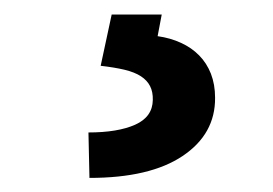

<svg xmlns="http://www.w3.org/2000/svg" viewBox="-20 -23 379 267"><path d="M103 161.2Q143.8 161.2 168 150.4Q192.1 139.6 192.5 116.1Q192.8 104.8 188.7 96.8Q184.7 88.8 176 83.1Q167.3 77.4 153.2 74Q139.2 70.7 120 68.5L135.3 -2.8H204.9L199.2 27.3Q217 29.8 231.7 36.6Q246.4 43.3 256.9 54Q267.4 64.6 273.3 79.5Q279.1 94.5 279.1 112.9Q279.5 163.4 234 193.9Q188.6 224.4 104.4 224.4Z"/></svg>

Font: Inter P Semi Bold
Style: Regular
Weight: 600
Designer: Rasmus Andersson
Foundry: rsms
Version: Version 3.018;git-588b23468